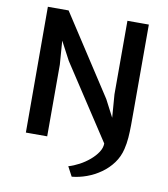

<svg xmlns="http://www.w3.org/2000/svg" viewBox="-100 -827 979 1117"><g transform="rotate(10 390.0 -268.0)"><path d="M218.5 0H92.5L91.5 -743H214L519.5 -273L615.5 -88.5H578.5L561.5 -308.5V-743H688V-233.5Q688 -188 687.8 -148.5Q687.5 -109 684.8 -73.8Q682 -38.5 674 -5.5Q663 41 635.5 78.5Q608 116 569.5 143.2Q531 170.5 487 186.5Q443 202.5 399.5 206.5L369.5 150Q400.5 141 432.8 123.8Q465 106.5 492 83.5Q519 60.5 535.8 34.8Q552.5 9 552.5 -16.5L266 -454L155.5 -662.5H200.5L218.5 -423.5Z"/></g></svg>

Font: Merriweather Sans Medium
Style: Regular
Weight: 500
Designer: Eben Sorkin
Foundry: Eben Sorkin
Version: Version 2.001